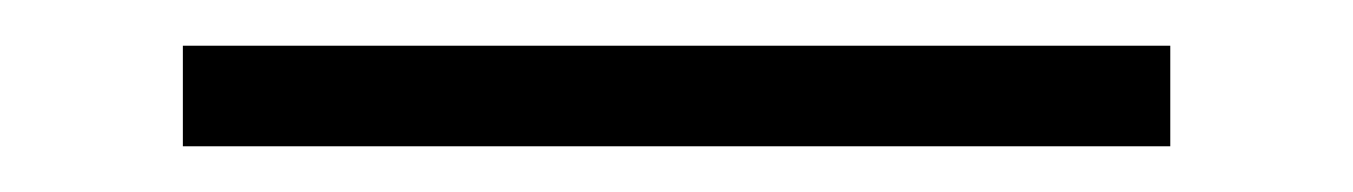

<svg xmlns="http://www.w3.org/2000/svg" viewBox="-20 39 592 84"><path d="M60 103H492V59H60Z"/></svg>

Font: MV Cash ExtraLight
Style: Regular
Weight: 200
Designer: Rodrigo Fuenzalida
Foundry: fragTYPE
Version: Version 1.100;Glyphs 3.1.2 (3151)